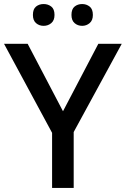

<svg xmlns="http://www.w3.org/2000/svg" viewBox="-20 -931 623 951"><path d="M292 -380 467 -714H583L345 -277V0H238V-273L0 -714H117ZM143 -857Q143 -886 158.5 -898.5Q174 -911 196 -911Q218 -911 234 -898.5Q250 -886 250 -857Q250 -830 234 -816.5Q218 -803 196 -803Q174 -803 158.5 -816.5Q143 -830 143 -857ZM334 -857Q334 -886 349.5 -898.5Q365 -911 387 -911Q408 -911 424 -898.5Q440 -886 440 -857Q440 -830 424 -816.5Q408 -803 387 -803Q365 -803 349.5 -816.5Q334 -830 334 -857Z"/></svg>

Font: Noto Sans Sinhala UI Medium
Style: Regular
Weight: 500
Designer: Jelle Bosma - Monotype Design Team
Foundry: Monotype Imaging Inc.
Version: Version 2.006; ttfautohint (v1.8.4.7-5d5b)